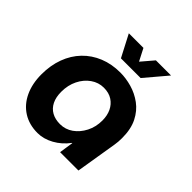

<svg xmlns="http://www.w3.org/2000/svg" viewBox="-187 -850 1013 1013"><g transform="rotate(45 319.5 -343.5)"><path d="M239 13Q177 13 131 -16Q85 -45 60 -98Q35 -151 35 -221Q35 -288 55.5 -343.5Q76 -399 114.5 -439Q153 -479 206 -500.5Q259 -522 323 -522Q365 -522 409 -509.5Q453 -497 490.5 -469.5Q528 -442 551 -396.5Q574 -351 574 -284Q574 -269 573 -256.5Q572 -244 570 -232L532 0H395L407 -79H405Q373 -36 328.5 -11.5Q284 13 239 13ZM290 -104Q330 -104 362.5 -127Q395 -150 415 -189Q435 -228 435 -276Q435 -313 421.5 -341.5Q408 -370 382 -387Q356 -404 318 -404Q279 -404 246 -381Q213 -358 193.5 -318.5Q174 -279 174 -230Q174 -189 188 -161Q202 -133 228 -118.5Q254 -104 290 -104ZM272 -577 208 -700H317L352 -632L410 -700H523L419 -577Z"/></g></svg>

Font: MuseoModerno SemiBold
Style: Italic
Weight: 600
Italic angle: -9°
Designer: Pablo Cosgaya, Héctor Gatti, Marcela Romero, and the Authors of The MuseoModerno Project.
Foundry: Omnibus-Type Team
Version: Version 1.003